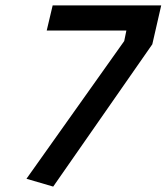

<svg xmlns="http://www.w3.org/2000/svg" viewBox="-20 -680 617 711"><path d="M177 11 78 -18 440 -528 448 -567H153L175 -660H577L544 -516Z"/></svg>

Font: Storia Sans SemiBold
Style: Italic
Weight: 600
Italic angle: -13°
Designer: Campivisivi
Foundry: Accademia di Belle Arti di Urbino and students of MA course of Visual design
Version: Version 60.001;May 25, 2020;FontCreator 12.0.0.2522 64-bit